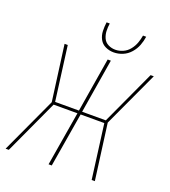

<svg xmlns="http://www.w3.org/2000/svg" viewBox="-166 -1069 1052 1189"><g transform="rotate(20 360.0 -474.5)"><path d="M10 0H31L196 -358H353L293 0H314L374 -358H530L577 0H598L549 -368L719 -735H698L533 -377H377L436 -735H415L356 -377H199L152 -735H131L180 -368ZM434 -789Q464 -789 493 -801Q522 -813 543.5 -837.5Q565 -862 576 -891Q587 -920 591 -949H570Q566 -924 557 -899Q548 -874 530.5 -852Q513 -830 488 -819Q463 -808 438 -808Q413 -808 391 -819Q369 -830 359 -852Q349 -874 348 -899Q347 -924 351 -949H330Q326 -920 327 -891Q328 -862 341 -837.5Q354 -813 379.5 -801Q405 -789 434 -789Z"/></g></svg>

Font: Iosevka Sparkle Thin Oblique
Style: Regular
Weight: 100
Italic angle: -9°
Designer: Belleve Invis
Foundry: Belleve Invis
Version: Version 4.5.0; ttfautohint (v1.8.3)